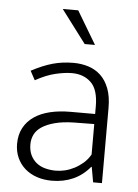

<svg xmlns="http://www.w3.org/2000/svg" viewBox="-51 -730 561 779"><g transform="rotate(5 229.5 -341.0)"><path d="M65 -429Q112 -454 151.5 -465Q191 -476 236 -476Q268 -476 296.5 -467Q325 -458 346.5 -438Q368 -418 380.5 -385.5Q393 -353 393 -306V0H357L346 -62H344Q315 -27 276 -9.5Q237 8 189 8Q156 8 128 -1.5Q100 -11 79.5 -29Q59 -47 47.5 -72.5Q36 -98 36 -129Q36 -166 51 -194Q66 -222 93 -240.5Q120 -259 157.5 -268Q195 -277 241 -277H341V-308Q341 -376 311 -405Q281 -434 233 -434Q204 -434 166 -425Q128 -416 85 -392ZM341 -236 258 -235Q213 -234 181 -225.5Q149 -217 128.5 -203.5Q108 -190 99 -171.5Q90 -153 90 -132Q90 -106 99 -87.5Q108 -69 123 -57Q138 -45 158.5 -39.5Q179 -34 202 -34Q220 -34 239 -38.5Q258 -43 276.5 -52.5Q295 -62 312 -76.5Q329 -91 341 -112ZM173 -690H236L316 -556H274Z"/></g></svg>

Font: Mukta Mahee ExtraLight
Style: Regular
Weight: 275
Designer: Shuchita Grover, Noopur Datye, Girish Dalvi, Yashodeep Gholap
Foundry: Ek Type
Version: Version 2.538;PS 1.000;hotconv 16.6.51;makeotf.lib2.5.65220;